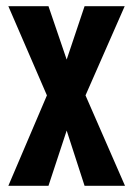

<svg xmlns="http://www.w3.org/2000/svg" viewBox="-20 -602 431 622"><path d="M254 -582H384L257 -293L385 0H254L196 -179L137 0H7L132 -293L7 -582H137L196 -409Z"/></svg>

Font: Khand SemiBold
Style: Regular
Weight: 600
Designer: Devanagari: Sanchit Sawaria, Jyotish Sonowal; Latin: Satya Rajpurohit
Foundry: Indian Type Foundry
Version: Version 1.101;PS 1.0;hotconv 1.0.78;makeotf.lib2.5.61930; tt